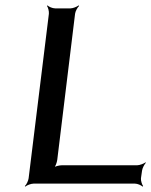

<svg xmlns="http://www.w3.org/2000/svg" viewBox="-20 -680 560 711"><path d="M502 -20 506 -48C507 -57 515 -72 520 -77L519 -79C513 -74 497 -68 488 -68H209C200 -68 183 -64 177 -59L179 -57C185 -62 191 -79 192 -88L258 -629C259 -638 267 -653 273 -658L271 -660C265 -655 250 -649 241 -649H184C175 -649 160 -655 156 -660L154 -658C158 -653 162 -638 161 -629L86 -20C85 -11 78 4 72 9L74 11C79 6 95 0 104 0H480C489 0 503 6 508 11L510 9C506 4 501 -11 502 -20Z"/></svg>

Font: Gamestation Storm Oblique 
Style: Italic
Weight: 400
Designer: Jonas Hecksher
Foundry: Jonas Hecksher, Playtypeª, e-types AS
Version: Version 1.003